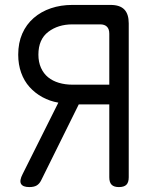

<svg xmlns="http://www.w3.org/2000/svg" viewBox="-20 -750 640 780"><path d="M424 -406V-613Q424 -632 414.5 -641.5Q405 -651 387 -651H274Q216 -651 176 -620.5Q136 -590 136 -528Q136 -498 146.5 -474.5Q157 -451 175.5 -436Q194 -421 219.5 -413.5Q245 -406 274 -406ZM217 -333Q182 -339 152 -355.5Q122 -372 100 -396.5Q78 -421 66 -454.5Q54 -488 54 -528Q54 -576 70.5 -613.5Q87 -651 117 -677Q147 -703 187 -716.5Q227 -730 274 -730H429Q467 -730 485 -711.5Q503 -693 503 -655V-30Q503 -9 493.5 0.5Q484 10 463 10Q443 10 433.5 0.5Q424 -9 424 -30V-326H300L147 -17Q140 -3 129 3.5Q118 10 99 10Q73 10 65.5 -3Q58 -16 72 -43Z"/></svg>

Font: Maple Mono Normal NL Light
Style: Regular
Weight: 300
Monospace: yes
Designer: subframe7536
Version: Version 7.000